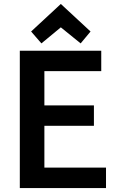

<svg xmlns="http://www.w3.org/2000/svg" viewBox="-20 -949 600 969"><path d="M80 0V-693H491V-590H204V-417H454V-314H204V-103H515V0ZM189 -730 137 -790 287 -929 437 -790 387 -730 287 -811Z"/></svg>

Font: Ubuntu Sans Mono SemiBold
Style: Regular
Weight: 600
Monospace: yes
Designer: Dalton Maag Ltd
Foundry: Dalton Maag Ltd
Version: Version 1.006